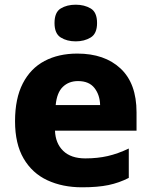

<svg xmlns="http://www.w3.org/2000/svg" viewBox="-20 -787 643 817"><path d="M309 -559Q425 -559 493 -495.5Q561 -432 561 -309V-231H214Q216 -177 249 -145Q282 -113 343 -113Q395 -113 438.5 -123Q482 -133 528 -155V-30Q487 -9 441.5 0.5Q396 10 329 10Q246 10 181.5 -20Q117 -50 80.5 -112.5Q44 -175 44 -271Q44 -368 77 -432Q110 -496 169.5 -527.5Q229 -559 309 -559ZM312 -442Q273 -442 247.5 -417.5Q222 -393 217 -340H406Q405 -383 382 -412.5Q359 -442 312 -442ZM302 -767Q339 -767 366 -751Q393 -735 393 -689Q393 -644 366 -627.5Q339 -611 302 -611Q265 -611 238.5 -627.5Q212 -644 212 -689Q212 -735 238.5 -751Q265 -767 302 -767Z"/></svg>

Font: Noto Sans Tamil ExtraBold
Style: Regular
Weight: 800
Designer: Jelle Bosma - Monotype Design Team
Foundry: Monotype Imaging Inc.
Version: Version 2.004; ttfautohint (v1.8.4.7-5d5b)